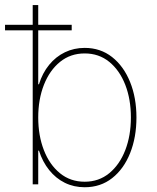

<svg xmlns="http://www.w3.org/2000/svg" viewBox="-36 -748 637 779"><path d="M307.6 11.7Q263.7 11.7 227.1 -6.3Q190.4 -24.4 163.6 -57.9Q136.7 -91.3 122.1 -136.7H119.1V0H96.7V-727.5H119.1V-406.2H122.1Q136.2 -451.7 163.3 -484.9Q190.4 -518.1 227.3 -535.9Q264.2 -553.7 307.6 -553.7Q371.6 -553.7 418.7 -516.6Q465.8 -479.5 491.7 -415.5Q517.6 -351.6 517.6 -271.5Q517.6 -190.9 491.9 -126.7Q466.3 -62.5 419.2 -25.4Q372.1 11.7 307.6 11.7ZM307.6 -10.7Q365.2 -10.7 407.2 -45.2Q449.2 -79.6 472.2 -138.7Q495.1 -197.8 495.1 -271.5Q495.1 -345.2 472.2 -404.1Q449.2 -462.9 407.2 -497.1Q365.2 -531.2 307.6 -531.2Q250 -531.2 207.8 -497.1Q165.5 -462.9 142.3 -404.1Q119.1 -345.2 119.1 -271.5Q119.1 -197.8 142.1 -138.7Q165 -79.6 207.3 -45.2Q249.5 -10.7 307.6 -10.7ZM-15.6 -625V-647.5H254.9V-625Z"/></svg>

Font: Inter Tight Thin
Style: Regular
Weight: 250
Designer: Rasmus Andersson
Foundry: rsms
Version: Version 3.004